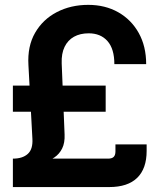

<svg xmlns="http://www.w3.org/2000/svg" viewBox="-20 -758 645 778"><path d="M32.7 -88.4V-115.2Q71.3 -115.2 92.5 -134.3Q113.8 -153.3 111.3 -195.8L95.2 -494.6Q90.8 -570.8 122.3 -625.2Q153.8 -679.7 210.4 -709Q267.1 -738.3 337.4 -738.3Q406.2 -738.3 459.2 -708.3Q512.2 -678.2 542.2 -624.3Q572.3 -570.3 572.3 -498H443.4Q443.4 -560.1 415.5 -591.6Q387.7 -623 339.4 -623Q304.7 -623 279.8 -609.1Q254.9 -595.2 241.7 -568.1Q228.5 -541 230 -501L241.7 -213.4Q243.2 -179.2 231.9 -156.5Q220.7 -133.8 200.4 -120.1Q180.2 -106.4 153.1 -99.6Q126 -92.8 95.2 -90.6Q64.5 -88.4 32.7 -88.4ZM32.2 0V-115.2H418Q433.6 -115.2 440.7 -122.3Q447.8 -129.4 447.8 -144.5V-172.9H574.2V-146.5Q574.2 -74.7 535.9 -37.4Q497.6 0 422.4 0ZM32.2 -305.2V-411.1H408.2V-305.2Z"/></svg>

Font: Inter Cardless Display
Style: Bold
Weight: 700
Designer: Rasmus Andersson
Foundry: rsms
Version: Version 4.001;git-9221beed3